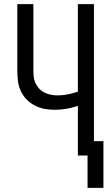

<svg xmlns="http://www.w3.org/2000/svg" viewBox="-20 -755 540 932"><path d="M405 157V0H358V-241Q331 -232 302.5 -227Q274 -222 245 -222Q219 -222 194 -227Q169 -232 146.5 -244Q124 -256 106.5 -275Q89 -294 79 -317.5Q69 -341 66.5 -366.5Q64 -392 64 -417V-735H142V-417Q142 -401 143.5 -384.5Q145 -368 151.5 -353Q158 -338 169.5 -325.5Q181 -313 196 -305.5Q211 -298 227.5 -295Q244 -292 260 -292Q285 -292 309.5 -297Q334 -302 358 -310V-735H436V-70H482V157Z"/></svg>

Font: Iosevka Term
Style: Regular
Weight: 400
Monospace: yes
Designer: Belleve Invis
Foundry: Belleve Invis
Version: Version 30.0.1